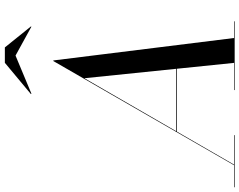

<svg xmlns="http://www.w3.org/2000/svg" viewBox="-165 -890 1010 810"><g transform="rotate(-90 340.0 -485.0)"><path d="M46.5 0 487.5 -765H490L585 0H480L415 -634L49 0ZM-45 0V-2.5H175V0ZM365 0V-2.5H655V0ZM188.5 -243.5V-246.5H515V-243.5ZM350 -857.5 348 -859.5 480 -969.5H545L633.5 -859.5L632.5 -857.5L510.5 -924.5Z"/></g></svg>

Font: Bodoni Moda 72pt
Style: Italic
Weight: 400
Italic angle: -13°
Designer: Owen Earl
Foundry: indestructible type
Version: Version 2.005